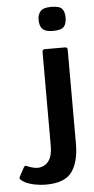

<svg xmlns="http://www.w3.org/2000/svg" viewBox="-141 -686 409 836"><g transform="rotate(-5 64.0 -268.5)"><path d="M-84 70 -64 33Q-60 26 -56 26.5Q-52 27 -46 30Q-22 40 -2 40Q28 38 44.5 15.5Q61 -7 61 -50V-461Q61 -472 72 -472H160Q171 -472 171 -461V-50Q171 28 140 72Q109 116 25 116Q1 116 -23.5 111Q-48 106 -66 97Q-79 89 -84 84Q-89 79 -84 70ZM174 -602Q174 -575 162.5 -561.5Q151 -548 115 -548Q81 -548 68.5 -561.5Q56 -575 56 -602Q56 -625 68.5 -639Q81 -653 115 -653Q153 -653 163.5 -639Q174 -625 174 -602Z"/></g></svg>

Font: Glory SemiBold
Style: Regular
Weight: 600
Designer: Robert Leuschke
Foundry: Robert Leuschke
Version: Version 1.011